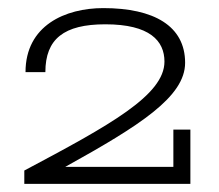

<svg xmlns="http://www.w3.org/2000/svg" viewBox="-20 -702 540 474"><path d="M40 -248H450V-382H408V-290H141C325 -392 437 -463 437 -547C437 -638 360 -682 235 -682C141 -682 43 -639 43 -524H92C92 -606 138 -642 240 -642C350 -642 386 -601 386 -550C386 -467 251 -393 40 -281Z"/></svg>

Font: Stint Ultra Expanded
Style: Regular
Weight: 400
Width: 7
Designer: Astigmatic (AOETI)
Foundry: Astigmatic (AOETI)
Version: Version 1.000